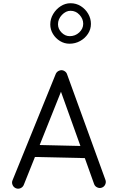

<svg xmlns="http://www.w3.org/2000/svg" viewBox="-20 -1106 712 1167"><path d="M75.2 37.6Q61.5 31.2 55.9 16.8Q50.3 2.4 56.6 -11.2L319.3 -657.7Q326.2 -671.9 341.6 -677.2Q356.9 -682.6 370.6 -674.8Q383.3 -667.5 387.2 -655.8L620.6 -13.2Q626 0.5 619.9 14.6Q613.8 28.8 599.6 34.2Q585.9 39.6 571.8 33.4Q557.6 27.3 552.2 13.2L495.6 -145L192.4 -151.9L124 19Q117.7 32.7 103.5 38.3Q89.4 43.9 75.2 37.6ZM350.6 -548.3 221.2 -224.6 468.8 -218.8ZM532.7 -960.9Q532.7 -927.7 514.6 -900.4Q496.6 -873 467 -856.7Q437.5 -840.3 402.3 -840.3Q371.6 -840.3 345 -856.4Q318.4 -872.6 302 -899.4Q285.6 -926.3 285.6 -957.5Q285.6 -991.2 303.2 -1020.8Q320.8 -1050.3 348.9 -1068.4Q377 -1086.4 408.7 -1086.4Q443.4 -1086.4 471.4 -1068.6Q499.5 -1050.8 516.1 -1022Q532.7 -993.2 532.7 -960.9ZM485.8 -961.4Q485.8 -991.7 463.1 -1016.1Q440.4 -1040.5 408.7 -1040.5Q380.4 -1040.5 356.4 -1015.4Q332.5 -990.2 332.5 -958.5Q332.5 -930.2 354.2 -908.2Q376 -886.2 403.8 -886.2Q437.5 -886.2 461.7 -908.9Q485.8 -931.6 485.8 -961.4Z"/></svg>

Font: Mikhak Regular
Style: Regular
Weight: 400
Designer: Amin Abedi
Version: Version 3.3